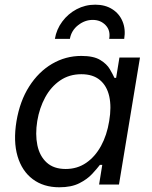

<svg xmlns="http://www.w3.org/2000/svg" viewBox="-20 -793 654 825"><path d="M234.9 11.7Q167 11.7 120.6 -23.2Q74.2 -58.1 55.4 -121.8Q36.6 -185.5 50.8 -272Q65.4 -358.9 105.5 -421.6Q145.5 -484.4 203.6 -518.6Q261.7 -552.7 329.6 -552.7Q382.3 -552.7 410.6 -535.4Q439 -518.1 451.9 -495.8Q464.8 -473.6 471.7 -458.5H479L493.2 -545.9H581.5L491.2 0H405.8L419.4 -84.5H409.2Q397 -68.4 376 -45.7Q355 -22.9 320.8 -5.6Q286.6 11.7 234.9 11.7ZM262.2 -66.9Q312 -66.9 350.3 -93.3Q388.7 -119.6 414.1 -166Q439.5 -212.4 449.2 -272.9Q459.5 -333.5 449.5 -378.7Q439.5 -423.8 409.4 -449Q379.4 -474.1 329.6 -474.1Q277.3 -474.1 238 -447Q198.7 -419.9 174.1 -374.5Q149.4 -329.1 140.1 -272.9Q130.9 -215.8 140.6 -168.9Q150.4 -122.1 180.7 -94.5Q210.9 -66.9 262.2 -66.9ZM389.2 -772.9Q432.1 -772.9 462.6 -753.4Q493.2 -733.9 506.8 -700.4Q520.5 -667 513.7 -626H449.2Q455.6 -662.1 433.8 -684.8Q412.1 -707.5 378.4 -707.5Q344.7 -707.5 315.7 -684.8Q286.6 -662.1 280.3 -626H215.8Q222.7 -667 247.6 -700.4Q272.5 -733.9 309.3 -753.4Q346.2 -772.9 389.2 -772.9Z"/></svg>

Font: Adwaita Sans
Style: Italic
Weight: 400
Italic angle: -9.39999°
Designer: Rasmus Andersson
Foundry: rsms
Version: Version 4.001;git-9221beed3